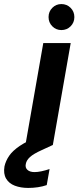

<svg xmlns="http://www.w3.org/2000/svg" viewBox="-103 -714 390 945"><path d="M22 0 110 -502H245L157 0ZM199 -566Q173 -566 154.5 -584.5Q136 -603 136 -630Q136 -657 154.5 -675.5Q173 -694 199 -694Q226 -694 244.5 -675.5Q263 -657 263 -630Q263 -603 244.5 -584.5Q226 -566 199 -566ZM36 211Q-1 211 -30 200Q-59 189 -73 165Q-87 141 -81 105Q-75 78 -58 53Q-41 28 -5.5 4Q30 -20 89 -43L138 -63L156 0L102 25Q62 43 44.5 59Q27 75 24 93Q20 111 32 122Q44 133 67 133Q82 133 101 129Q120 125 141 118L127 197Q107 204 83.5 207.5Q60 211 36 211Z"/></svg>

Font: DM Sans 16pt
Style: Bold Italic
Weight: 700
Italic angle: -10°
Version: Version 4.004;gftools[0.9.30]